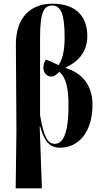

<svg xmlns="http://www.w3.org/2000/svg" viewBox="-20 -790 554 1040"><path d="M65 230H207L195 -106H197C221 -21 250 10 305 10C404 10 481 -72 481 -223C481 -329 424 -395 335 -422V-424C397 -452 453 -504 453 -594C453 -698 395 -770 263 -770C147 -770 65 -696 66 -547L69 -86ZM277 -11C241 -11 218 -42 197 -166V-587C197 -730 220 -760 263 -760C310 -760 330 -714 330 -587C330 -525 321 -470 297 -437C268 -452 244 -462 229 -467C218 -453 215 -436 215 -424C215 -392 237 -375 259 -375C276 -376 290 -389 301 -401C338 -371 351 -310 351 -221C351 -48 314 -11 277 -11Z"/></svg>

Font: Noto Serif Display ExtraCondensed
Style: Bold
Weight: 700
Width: 2
Designer: Monotype Design Team
Foundry: Monotype Imaging Inc.
Version: Version 2.009